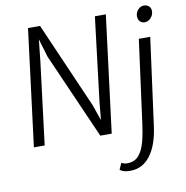

<svg xmlns="http://www.w3.org/2000/svg" viewBox="-104 -859 1173 1210"><g transform="rotate(-10 483.0 -254.5)"><path d="M59 0 153 -747H230L470 -197L505 -96L516 -212L581 -747H651L557 0H484L243 -548L208 -665L193 -524L128 0ZM632 251Q587.5 251 566 233L585 191Q599 201 622 201Q669 201 695.8 169.5Q722.5 138 736.2 85.8Q750 33.5 758 -29L829 -559H902L827 -2Q811.5 118.5 761.2 184.8Q711 251 632 251ZM884 -655Q866 -655 854 -667.5Q842 -680 842 -700Q842 -724 858.2 -742Q874.5 -760 896 -760Q916.5 -760 928.8 -748Q941 -736 941 -717Q941 -692.5 923.8 -673.8Q906.5 -655 884 -655Z"/></g></svg>

Font: Merriweather Sans Light
Style: Italic
Weight: 300
Italic angle: -7.5°
Designer: Eben Sorkin
Foundry: Eben Sorkin
Version: Version 2.001; ttfautohint (v1.8.3)